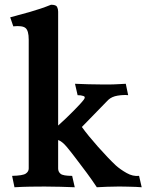

<svg xmlns="http://www.w3.org/2000/svg" viewBox="-20 -786 617 809"><path d="M225 -257Q241 -271 257.5 -287Q274 -303 289 -318Q304 -333 315.5 -345.5Q327 -358 333 -366Q342 -378 331.5 -381.5Q321 -385 307 -385L296 -433Q322 -432 352.5 -431Q383 -430 416 -430Q430 -430 440 -430Q450 -430 460 -430.5Q470 -431 481.5 -431.5Q493 -432 510 -433L520 -385Q500 -387 475.5 -383Q451 -379 436 -365L325 -251Q337 -234 355 -212Q373 -190 393 -167.5Q413 -145 433 -124Q453 -103 468 -89Q487 -72 513.5 -57Q540 -42 566 -45L577 3Q569 2 552.5 1.5Q536 1 519 0.5Q502 0 489 0Q476 0 477 0Q457 0 430 1Q403 2 388 3Q366 -30 346 -57Q326 -84 300 -118Q279 -146 260.5 -168Q242 -190 225 -196V-76Q225 -62 235.5 -53.5Q246 -45 284 -45L295 3Q269 2 235 1Q201 0 168 0Q140 0 107.5 0.5Q75 1 41 3L31 -45Q76 -46 88.5 -54.5Q101 -63 101 -76V-619Q101 -657 87.5 -668Q74 -679 36 -675L23 -713Q61 -723 107 -736Q153 -749 195 -766Q216 -766 220.5 -757Q225 -748 225 -737Z"/></svg>

Font: Lusitana
Style: Bold
Weight: 700
Designer: Ana Paula Megda
Foundry: Ana Paula Megda
Version: Version 1.000; ttfautohint (v1.1) -l 8 -r 50 -G 200 -x 14 -D